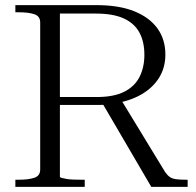

<svg xmlns="http://www.w3.org/2000/svg" viewBox="-20 -730 766 750"><path d="M378 -330 571 0H713V-28H703Q682 -28 667.5 -30Q653 -32 643.5 -38.5Q634 -45 625 -58L452 -342ZM214 -40V-677H354Q422 -677 463.5 -658Q505 -639 524.5 -603Q544 -567 544 -516Q544 -467 525 -429.5Q506 -392 465 -371.5Q424 -351 358 -351H195V-320H365Q374 -320 383.5 -320.5Q393 -321 403.5 -322.5Q414 -324 423 -325Q487 -335 532 -361Q577 -387 601.5 -426.5Q626 -466 626 -517Q626 -576 595 -619Q564 -662 504.5 -686Q445 -710 356 -710H40V-682H56Q91 -682 114 -674.5Q137 -667 137 -642V-68Q137 -43 114 -35.5Q91 -28 56 -28H40V0H311V-28H294Q280 -28 266 -28.5Q252 -29 240 -31Q228 -33 221 -35Q214 -37 214 -40Z"/></svg>

Font: Roboto Serif 120pt Expanded Light
Style: Regular
Weight: 300
Width: 7
Designer: Greg Gazdowicz
Foundry: Commercial Type
Version: Version 1.008